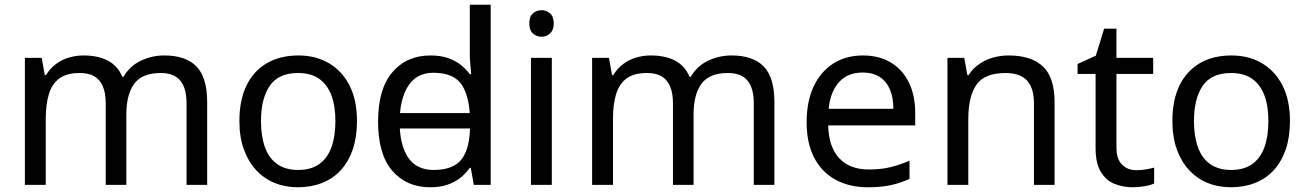

<svg xmlns="http://www.w3.org/2000/svg" viewBox="-20 -780 5516 810"><path d="M673 -546Q764 -546 809 -499.5Q854 -453 854 -349V0H767V-345Q767 -408 740.5 -440Q714 -472 658 -472Q580 -472 546.5 -427Q513 -382 513 -296V0H426V-345Q426 -387 414 -415.5Q402 -444 378 -458Q354 -472 316 -472Q262 -472 231 -449.5Q200 -427 186.5 -384Q173 -341 173 -278V0H85V-536H156L169 -463H174Q191 -491 215.5 -509.5Q240 -528 270 -537Q300 -546 332 -546Q394 -546 435.5 -524Q477 -502 496 -456H501Q528 -502 574.5 -524Q621 -546 673 -546Z M1486 -269Q1486 -202 1468.5 -150.5Q1451 -99 1418.5 -63Q1386 -27 1339.5 -8.5Q1293 10 1236 10Q1183 10 1138 -8.5Q1093 -27 1060 -63Q1027 -99 1008.5 -150.5Q990 -202 990 -269Q990 -358 1020 -419.5Q1050 -481 1106 -513.5Q1162 -546 1239 -546Q1312 -546 1367.5 -513.5Q1423 -481 1454.5 -419.5Q1486 -358 1486 -269ZM1081 -269Q1081 -206 1097.5 -159.5Q1114 -113 1149 -88Q1184 -63 1238 -63Q1292 -63 1327 -88Q1362 -113 1378.5 -159.5Q1395 -206 1395 -269Q1395 -333 1378 -378Q1361 -423 1326.5 -447.5Q1292 -472 1237 -472Q1155 -472 1118 -418Q1081 -364 1081 -269Z M1624 -238V-303H2000V-238ZM1795 10Q1695 10 1635 -59.5Q1575 -129 1575 -267Q1575 -405 1635.5 -475.5Q1696 -546 1796 -546Q1838 -546 1869 -535.5Q1900 -525 1923 -507Q1946 -489 1962 -467H1968Q1967 -480 1964.5 -505.5Q1962 -531 1962 -546V-760H2050V0H1979L1966 -72H1962Q1946 -49 1923 -30.5Q1900 -12 1868.5 -1Q1837 10 1795 10ZM1809 -63Q1894 -63 1928.5 -109.5Q1963 -156 1963 -250V-266Q1963 -366 1930 -419.5Q1897 -473 1808 -473Q1737 -473 1701.5 -416.5Q1666 -360 1666 -265Q1666 -169 1701.5 -116Q1737 -63 1809 -63Z M2308 -536V0H2220V-536ZM2265 -737Q2285 -737 2300.5 -723.5Q2316 -710 2316 -681Q2316 -653 2300.5 -639Q2285 -625 2265 -625Q2243 -625 2228 -639Q2213 -653 2213 -681Q2213 -710 2228 -723.5Q2243 -737 2265 -737Z M3066 -546Q3157 -546 3202 -499.5Q3247 -453 3247 -349V0H3160V-345Q3160 -408 3133.5 -440Q3107 -472 3051 -472Q2973 -472 2939.5 -427Q2906 -382 2906 -296V0H2819V-345Q2819 -387 2807 -415.5Q2795 -444 2771 -458Q2747 -472 2709 -472Q2655 -472 2624 -449.5Q2593 -427 2579.5 -384Q2566 -341 2566 -278V0H2478V-536H2549L2562 -463H2567Q2584 -491 2608.5 -509.5Q2633 -528 2663 -537Q2693 -546 2725 -546Q2787 -546 2828.5 -524Q2870 -502 2889 -456H2894Q2921 -502 2967.5 -524Q3014 -546 3066 -546Z M3620 -546Q3689 -546 3738.5 -516Q3788 -486 3814.5 -431.5Q3841 -377 3841 -304V-251H3474Q3476 -160 3520.5 -112.5Q3565 -65 3645 -65Q3696 -65 3735.5 -74.5Q3775 -84 3817 -102V-25Q3776 -7 3736 1.5Q3696 10 3641 10Q3565 10 3506.5 -21Q3448 -52 3415.5 -113.5Q3383 -175 3383 -264Q3383 -352 3412.5 -415Q3442 -478 3495.5 -512Q3549 -546 3620 -546ZM3619 -474Q3556 -474 3519.5 -433.5Q3483 -393 3476 -321H3749Q3749 -367 3735 -401Q3721 -435 3692.5 -454.5Q3664 -474 3619 -474Z M4235 -546Q4331 -546 4380 -499.5Q4429 -453 4429 -349V0H4342V-343Q4342 -408 4313 -440Q4284 -472 4222 -472Q4133 -472 4099 -422Q4065 -372 4065 -278V0H3977V-536H4048L4061 -463H4066Q4084 -491 4110.5 -509.5Q4137 -528 4169 -537Q4201 -546 4235 -546Z M4774 -62Q4794 -62 4815 -65.5Q4836 -69 4849 -73V-6Q4835 1 4809 5.5Q4783 10 4759 10Q4717 10 4681.5 -4.5Q4646 -19 4624 -55Q4602 -91 4602 -156V-468H4526V-510L4603 -545L4638 -659H4690V-536H4845V-468H4690V-158Q4690 -109 4713.5 -85.5Q4737 -62 4774 -62Z M5422 -269Q5422 -202 5404.5 -150.5Q5387 -99 5354.5 -63Q5322 -27 5275.5 -8.5Q5229 10 5172 10Q5119 10 5074 -8.5Q5029 -27 4996 -63Q4963 -99 4944.5 -150.5Q4926 -202 4926 -269Q4926 -358 4956 -419.5Q4986 -481 5042 -513.5Q5098 -546 5175 -546Q5248 -546 5303.5 -513.5Q5359 -481 5390.5 -419.5Q5422 -358 5422 -269ZM5017 -269Q5017 -206 5033.5 -159.5Q5050 -113 5085 -88Q5120 -63 5174 -63Q5228 -63 5263 -88Q5298 -113 5314.5 -159.5Q5331 -206 5331 -269Q5331 -333 5314 -378Q5297 -423 5262.5 -447.5Q5228 -472 5173 -472Q5091 -472 5054 -418Q5017 -364 5017 -269Z"/></svg>

Font: umalayalam25
Style: Book
Weight: 400
Designer: Jelle Bosma - Monotype Design Team
Foundry: Monotype Imaging Inc.
Version: Version 2.003